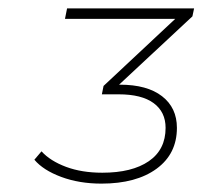

<svg xmlns="http://www.w3.org/2000/svg" viewBox="-20 -762 483 458"><path d="M439 -723 264 -560H266Q331 -560 366.5 -532.5Q402 -505 402 -457Q402 -395 353.5 -359.5Q305 -324 222 -324Q169 -324 126 -340Q83 -356 62 -381L79 -401Q100 -378 137.5 -364Q175 -350 224 -350Q295 -350 335 -377.5Q375 -405 375 -457Q375 -495 346.5 -516Q318 -537 263 -537H223L227 -557L398 -717H135L140 -742H443Z"/></svg>

Font: Montserrat Alternates ExLight
Style: Italic
Weight: 275
Italic angle: -11.3°
Designer: Julieta Ulanovsky
Foundry: Julieta Ulanovsky
Version: Version 7.200